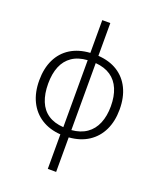

<svg xmlns="http://www.w3.org/2000/svg" viewBox="-177 -866 999 1212"><g transform="rotate(20 322.5 -260.0)"><path d="M350 -540Q426 -535 480 -501Q534 -467 563 -407.5Q592 -348 592 -267Q592 -188 563.5 -128.5Q535 -69 481 -33.5Q427 2 350 8V240H294V8Q220 3 165.5 -31.5Q111 -66 81.5 -126Q52 -186 52 -267Q52 -348 81 -407.5Q110 -467 164.5 -501Q219 -535 296 -540V-760H350ZM296 -491Q234 -487 193 -459Q152 -431 132 -382.5Q112 -334 112 -267Q112 -199 132 -149.5Q152 -100 193 -72.5Q234 -45 296 -41ZM350 -41Q410 -46 451 -74.5Q492 -103 512.5 -152.5Q533 -202 533 -267Q533 -334 512.5 -382.5Q492 -431 451.5 -458.5Q411 -486 350 -491Z"/></g></svg>

Font: Noto Sans Display Light
Style: Regular
Weight: 300
Designer: Monotype Design Team
Foundry: Monotype Imaging Inc.
Version: Version 2.003